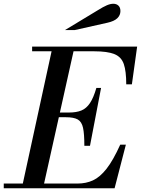

<svg xmlns="http://www.w3.org/2000/svg" viewBox="-57 -1002 750 1022"><path d="M59 0 223 -754H340L172 0ZM-37 0V-25H356Q401 -25 438 -42Q475 -59 510 -103.5Q545 -148 583 -232H613L553 0ZM392 -226Q392 -289 385 -321.5Q378 -354 357 -366Q336 -378 294 -378H207V-403H310Q350 -403 376.5 -414Q403 -425 422 -453.5Q441 -482 456 -534H481L422 -226ZM615 -553Q615 -623 602 -661Q589 -699 552 -714Q515 -729 444 -729H114V-754H673L645 -553ZM289 -842 461 -946Q493 -966 512 -974Q531 -982 546 -982Q563 -982 573.5 -972Q584 -962 584 -943Q584 -921 567.5 -905Q551 -889 515 -881L341 -842Z"/></svg>

Font: Libre Bodoni
Style: Italic
Weight: 400
Italic angle: -13°
Designer: Pablo Impallari, Rodrigo Fuenzalida
Foundry: Impallari Type
Version: Version 2.005;gftools[0.9.23]